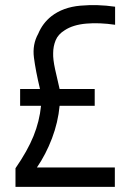

<svg xmlns="http://www.w3.org/2000/svg" viewBox="-20 -724 513 744"><path d="M40 0V-72Q87 -140 110 -197Q133 -254 139 -314H58V-379H135Q118 -450 111.5 -501Q105 -552 128 -593Q145 -634 179 -661Q224 -696 291 -702Q358 -708 426 -698V-628Q365 -637 314 -632.5Q263 -628 231 -607Q205 -591 195.5 -567.5Q186 -544 186 -518Q185 -495 193.5 -455.5Q202 -416 211 -379H347V-314H211Q205 -250 181.5 -188Q158 -126 123 -75H425V0Z"/></svg>

Font: Kulim Park
Style: Regular
Weight: 400
Designer: Noponies / Dale Sattler
Foundry: Noponies
Version: Version 1.000; ttfautohint (v1.8.3)